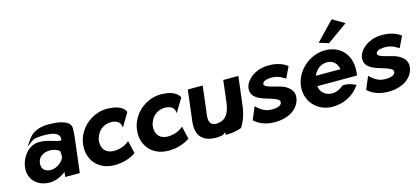

<svg xmlns="http://www.w3.org/2000/svg" viewBox="-63 -1269 3906 1793"><g transform="rotate(-15 1890.5 -373.0)"><path d="M239 -476C209 -464 181 -430 163 -403L129 -353L178 -390C195 -403 207 -410 232 -413C273 -418 474 -438 450 -333C450 -331 449 -328 432 -330C396 -334 330 -363 276 -367C250 -369 229 -369 204 -363C140 -346 102 -298 77 -246C61 -212 54 -176 55 -137C63 -41 138 23 246 23C310 23 368 -11 402 -37L396 10H537L577 -320C581 -354 583 -384 583 -415C579 -490 463 -505 369 -505C311 -505 272 -494 239 -476ZM287 -88C227 -88 194 -121 201 -176C208 -236 260 -267 322 -267C366 -267 405 -247 413 -235C416 -219 417 -198 415 -179C412 -151 355 -88 287 -88Z M788 -242C789 -252 792 -262 797 -271C814 -322 857 -363 915 -372C981 -383 1025 -353 1031 -321L1036 -297L1114 -427C1099 -464 1051 -499 962 -503C948 -505 932 -505 919 -504C884 -502 850 -494 817 -479C725 -439 650 -353 636 -241C632 -205 634 -171 642 -140C667 -49 744 16 854 22C866 23 881 23 893 22C990 18 1051 -19 1079 -38L1050 -161L1038 -153C1033 -149 1027 -145 1023 -142C1004 -129 970 -113 929 -109C831 -96 777 -151 788 -242Z M1309 -242C1310 -252 1313 -262 1318 -271C1335 -322 1378 -363 1436 -372C1502 -383 1546 -353 1552 -321L1557 -297L1635 -427C1620 -464 1572 -499 1483 -503C1469 -505 1453 -505 1440 -504C1405 -502 1371 -494 1338 -479C1246 -439 1171 -353 1157 -241C1153 -205 1155 -171 1163 -140C1188 -49 1265 16 1375 22C1387 23 1402 23 1414 22C1511 18 1572 -19 1600 -38L1571 -161L1559 -153C1554 -149 1548 -145 1544 -142C1525 -129 1491 -113 1450 -109C1352 -96 1298 -151 1309 -242Z M1713 -483 1679 -203C1677 -190 1675 -176 1675 -164C1667 -56 1717 10 1824 19C1852 22 1882 20 1910 16C1925 10 1937 2 1948 -8L1945 18H1955C2013 18 2060 9 2100 -7C2137 -63 2159 -130 2169 -213L2202 -483H2056L2031 -274C2019 -177 1985 -116 1907 -107C1902 -106 1897 -105 1892 -105C1839 -105 1819 -133 1822 -191C1823 -208 1826 -225 1828 -243L1857 -483Z M2224 -48C2282 6 2358 25 2436 22C2572 18 2662 -55 2673 -148C2681 -211 2641 -246 2596 -270C2541 -297 2466 -303 2426 -325C2412 -333 2407 -339 2408 -350C2410 -370 2436 -384 2478 -387C2529 -391 2568 -381 2618 -349L2627 -343L2679 -451L2674 -455C2615 -498 2540 -509 2473 -504C2358 -495 2276 -424 2264 -350C2254 -271 2314 -241 2376 -219C2420 -204 2470 -193 2500 -175C2514 -166 2523 -159 2521 -144C2518 -118 2490 -102 2444 -100C2387 -96 2342 -108 2285 -161L2275 -170Z M3007 -588 3099 -559 3296 -700 3180 -769ZM2889 -200H3274L3275 -210C3276 -222 3278 -235 3278 -247C3289 -401 3188 -505 3045 -505C2897 -505 2760 -388 2742 -241C2724 -95 2832 23 2980 23C3083 23 3177 -21 3240 -107L3246 -117L3237 -121C3215 -131 3164 -152 3118 -145C3078 -111 3039 -97 2999 -99C2938 -102 2895 -145 2889 -200ZM3139 -297H2902C2921 -349 2971 -392 3033 -392C3091 -392 3132 -353 3139 -297Z M3321 -48C3379 6 3455 25 3533 22C3669 18 3759 -55 3770 -148C3778 -211 3738 -246 3693 -270C3638 -297 3563 -303 3523 -325C3509 -333 3504 -339 3505 -350C3507 -370 3533 -384 3575 -387C3626 -391 3665 -381 3715 -349L3724 -343L3776 -451L3771 -455C3712 -498 3637 -509 3570 -504C3455 -495 3373 -424 3361 -350C3351 -271 3411 -241 3473 -219C3517 -204 3567 -193 3597 -175C3611 -166 3620 -159 3618 -144C3615 -118 3587 -102 3541 -100C3484 -96 3439 -108 3382 -161L3372 -170Z"/></g></svg>

Font: Bluebird
Style: SfBdObl
Weight: 700
Designer: Jasper
Foundry: Cannot Into Space Fonts
Version: Version 0.98